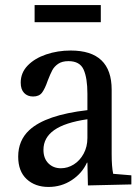

<svg xmlns="http://www.w3.org/2000/svg" viewBox="-20 -730 550 760"><path d="M96 -215Q161 -275 326 -294V-359Q326 -421 311 -454.5Q296 -488 251 -488Q226 -488 210.5 -477.5Q195 -467 187 -452Q179 -437 169 -411Q158 -379 146.5 -363.5Q135 -348 111 -348Q89 -348 75.5 -362Q62 -376 62 -403Q62 -442 89.5 -470.5Q117 -499 162.5 -514.5Q208 -530 260 -530Q422 -530 422 -375V-120Q422 -70 428 -42L500 -36V0L328 4L326 -86H324Q305 -44 264 -17Q223 10 172 10Q119 10 85.5 -21Q52 -52 52 -110Q52 -174 96 -215ZM221 -64Q248 -64 272 -79Q296 -94 311 -121.5Q326 -149 326 -184V-258Q237 -245 194.5 -215Q152 -185 152 -137Q152 -103 171.5 -83.5Q191 -64 221 -64ZM379 -710V-642H117V-710Z"/></svg>

Font: Minipax
Style: Regular
Weight: 400
Designer: Raphaël Ronot, Igor Stepanchenko (Cyrillic)
Foundry: steppetype
Version: Version 1.002